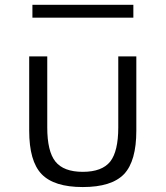

<svg xmlns="http://www.w3.org/2000/svg" viewBox="-20 -740 670 776"><path d="M519 -668.5V-720.5H111V-668.5ZM314.5 16C392.5 16 448 -1.5 481.5 -36.5C514.5 -71.5 531 -130 531 -212V-512H458V-225C458 -160.5 447 -114.5 425.5 -87C403.5 -59.5 366.5 -45.5 314.5 -45.5C263 -45.5 226 -59.5 204 -87C182 -114.5 171 -160.5 171 -225V-512H98V-212C98 -130 114.5 -71.5 148 -36.5C181.5 -1.5 237 16 314.5 16Z"/></svg>

Font: Spartan
Style: Regular
Weight: 400
Designer: Matt Bailey, Mirko Velimirovic
Foundry: Matt Bailey
Version: Version 1.003